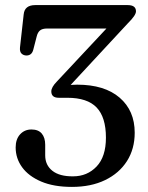

<svg xmlns="http://www.w3.org/2000/svg" viewBox="-20 -720 580 754"><path d="M509 -199Q509 -135 478.5 -87.2Q448 -39.5 392.8 -12.8Q337.5 14 262.5 14Q191 14 141.8 -7Q92.5 -28 67 -63Q41.5 -98 41.5 -141Q41.5 -173.5 59 -192.5Q76.5 -211.5 103.5 -211.5Q130.5 -211.5 144 -195.5Q157.5 -179.5 157.5 -151.5V-110Q157.5 -71.5 185.8 -49.2Q214 -27 267 -27.5Q322.5 -27.5 359.2 -66Q396 -104.5 396 -179.5Q396 -259.5 359.5 -297.8Q323 -336 244.5 -336H211Q181.5 -336 181.5 -361Q181.5 -377.5 203 -399.5L398 -608H165Q146.5 -608 137.2 -600.5Q128 -593 124 -576.5L111 -526Q105.5 -502 83.5 -502Q71.5 -502.5 64.2 -510Q57 -517.5 58.5 -533.5L73 -663.5Q76.5 -700 118.5 -700H481.5Q514 -700 514 -675.5Q514 -660 483 -629.5L257.5 -386.5Q270.5 -387.5 283 -387.5Q390.5 -387.5 449.8 -336.5Q509 -285.5 509 -199Z"/></svg>

Font: Fraunces 9pt Soft
Style: Regular
Weight: 400
Version: Version 1.000;[0bf87f6ff]